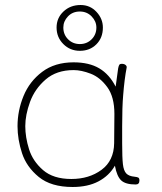

<svg xmlns="http://www.w3.org/2000/svg" viewBox="-20 -740 647 767"><path d="M537 -19Q537 -3 522 -3Q482 -3 464.5 -19Q447 -35 439 -78Q416 -38 373.5 -15.5Q331 7 270 7Q184 7 135 -33Q86 -73 68 -128Q50 -183 50 -236Q50 -298 74 -356.5Q98 -415 148.5 -453Q199 -491 274 -491Q336 -491 376.5 -467Q417 -443 442 -394L452 -467Q454 -477 456.5 -481Q459 -485 467 -485Q476 -485 481.5 -480.5Q487 -476 486 -470Q477 -424 472 -359Q468 -313 468 -235V-167Q468 -110 471 -84Q474 -58 484.5 -47Q495 -36 518 -34Q528 -33 532.5 -30.5Q537 -28 537 -19ZM436 -168Q437 -219 437 -285Q437 -353 408.5 -392Q380 -431 342.5 -445.5Q305 -460 274 -460Q206 -460 162.5 -422.5Q119 -385 100 -333Q81 -281 81 -236Q81 -192 96 -144Q111 -96 152 -60.5Q193 -25 265 -25Q336 -25 385.5 -61.5Q435 -98 436 -168ZM206 -630Q206 -668 233.5 -694Q261 -720 302 -720Q340 -720 365.5 -692.5Q391 -665 391 -630Q391 -589 365 -563Q339 -537 299 -537Q260 -537 233 -564Q206 -591 206 -630ZM365 -630Q365 -655 346 -674.5Q327 -694 299 -694Q270 -694 251.5 -674.5Q233 -655 233 -630Q233 -602 252 -583Q271 -564 299 -564Q327 -564 346 -583Q365 -602 365 -630Z"/></svg>

Font: Mali ExtraLight
Style: Regular
Weight: 275
Version: Version 1.000; ttfautohint (v1.6)